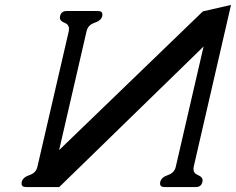

<svg xmlns="http://www.w3.org/2000/svg" viewBox="-20 -736 945 769"><path d="M795.4 -549.8 217.3 13.2H85Q66.4 13.2 66.4 -0.5Q66.4 -3.4 66.9 -6.8Q71.3 -25.9 97.9 -34.7Q124.5 -43.5 129.9 -68.4L255.4 -610.8Q256.3 -616.2 256.3 -620.6Q256.3 -638.2 238 -645Q219.7 -651.9 219.7 -666Q219.7 -668.9 220.7 -671.9Q225.1 -691.9 247.6 -691.9H371.6Q390.1 -691.9 390.1 -678.2Q390.1 -675.3 389.6 -671.9Q385.3 -653.3 358.9 -644.8Q332.5 -636.2 326.7 -610.8L216.8 -134.8L792.5 -690.4L905.3 -716.3L755.9 -68.4Q754.9 -63.5 754.9 -59.1Q754.9 -42 773.2 -34.7Q791.5 -27.3 791.5 -12.7Q791.5 -9.8 790.5 -6.8Q786.1 13.2 763.7 13.2H639.2Q621.1 13.2 621.1 -0.5Q621.1 -3.4 621.6 -6.8Q626 -25.9 652.3 -34.7Q678.7 -43.5 684.1 -68.4Z"/></svg>

Font: Caudex
Style: Bold
Weight: 700
Italic angle: -13°
Version: Version 1.04